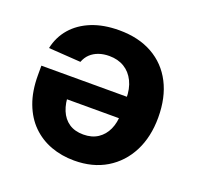

<svg xmlns="http://www.w3.org/2000/svg" viewBox="-104 -667 804 784"><g transform="rotate(20 298.0 -274.5)"><path d="M286.7 -556.4Q371.1 -556.4 431.7 -522.3Q492.4 -488.2 524.9 -425.2Q557.4 -362.2 557.4 -275.6Q557.4 -191.5 525 -127.9Q492.5 -64.3 433.4 -28.7Q374.3 6.8 293.9 6.8Q239.7 6.8 192.9 -10.4Q146.1 -27.6 110.9 -62.2Q75.8 -96.7 56.2 -148.8Q36.5 -200.9 36.5 -270.3V-311.7H497.3V-218.4H109.8L180.3 -242.8Q180.3 -201.3 193 -170.5Q205.7 -139.7 230.7 -122.8Q255.7 -105.9 292.8 -105.9Q329.9 -105.9 355.7 -122.9Q381.4 -139.9 394.9 -169.6Q408.4 -199.3 408.4 -236.9V-302.9Q408.4 -347.1 392.9 -378.6Q377.4 -410.2 349.7 -427Q321.9 -443.8 284.4 -443.8Q259.3 -443.8 238.7 -436.6Q218.2 -429.4 203.4 -415.5Q188.7 -401.6 180.9 -380.7L41.2 -390Q51.9 -440.4 84.3 -477.9Q116.8 -515.3 168.2 -535.9Q219.5 -556.4 286.7 -556.4Z"/></g></svg>

Font: Inter V
Style: 
Weight: 400
Designer: Rasmus Andersson
Foundry: rsms
Version: Version 4.000;git-a3f224843